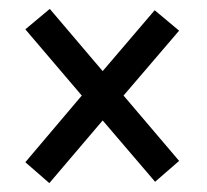

<svg xmlns="http://www.w3.org/2000/svg" viewBox="-20 -575 465 432"><path d="M91 -163 37 -210 164 -360 37 -509 92 -555 211 -415 328 -552 383 -506 258 -360 383 -213 329 -166 211 -304Z"/></svg>

Font: Noto Serif Bengali ExtraCondensed Black
Style: Regular
Weight: 900
Width: 2
Designer: Juan Bruce, Universal Thirst, Indian Type Foundry and the Monotype Design Team.
Foundry: Monotype Imaging Inc.
Version: Version 2.003; ttfautohint (v1.8.4.7-5d5b)